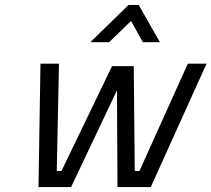

<svg xmlns="http://www.w3.org/2000/svg" viewBox="-20 -758 857 778"><path d="M144 -500H219L210 -65H229L434 -490H522L526 -65H545L741 -500H817L591 0H456L454 -392L268 0H136ZM501 -738H542L628 -587H559L511 -673L422 -587H346Z"/></svg>

Font: Cairo
Style: Italic
Weight: 400
Italic angle: -13°
Designer: Mohamed Gaber, Accademia di Belle Arti di Urbino and others
Foundry: Kief Type Foundry, Accademia di Belle Arti di Urbino and others
Version: Version 3.011